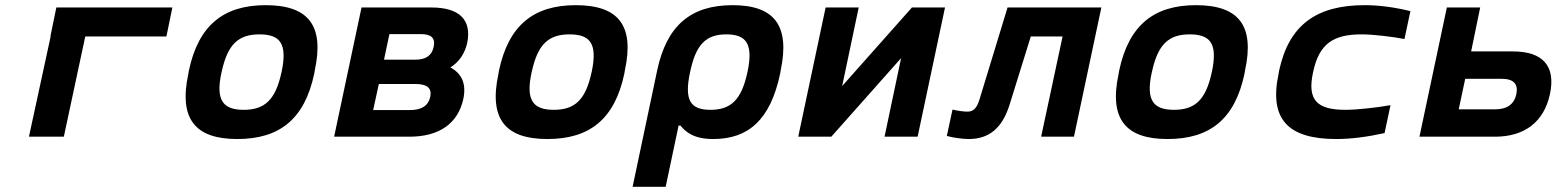

<svg xmlns="http://www.w3.org/2000/svg" viewBox="-20 -529 6040 743"><path d="M92 0H227L310 -388H624L647 -500H198L175 -388H176Z M711 -256 709 -244C671 -69 735 9 898 9C1063 9 1159 -69 1196 -244L1198 -256C1236 -431 1173 -509 1008 -509C845 -509 748 -431 711 -256ZM837 -248 838 -252C861 -358 903 -396 984 -396C1066 -396 1092 -358 1070 -252L1069 -248C1046 -142 1004 -104 923 -104C842 -104 814 -142 837 -248Z M1273 0H1564C1680 0 1752 -51 1773 -146C1785 -204 1768 -244 1723 -268C1757 -290 1778 -320 1788 -363C1806 -452 1758 -500 1650 -500H1379ZM1424 -103 1446 -204H1587C1633 -204 1652 -188 1645 -154C1637 -119 1611 -103 1565 -103ZM1466 -298 1487 -397H1608C1649 -397 1666 -382 1658 -347C1651 -314 1628 -298 1587 -298Z M1911 -256 1909 -244C1871 -69 1935 9 2098 9C2263 9 2359 -69 2396 -244L2398 -256C2436 -431 2373 -509 2208 -509C2045 -509 1948 -431 1911 -256ZM2037 -248 2038 -252C2061 -358 2103 -396 2184 -396C2266 -396 2292 -358 2270 -252L2269 -248C2246 -142 2204 -104 2123 -104C2042 -104 2014 -142 2037 -248Z M2999 -244 3001 -256C3038 -431 2976 -509 2815 -509C2654 -509 2560 -431 2523 -256L2428 194H2556L2606 -43H2613C2635 -17 2666 9 2740 9C2875 9 2961 -64 2999 -244ZM2650 -248 2651 -252C2673 -357 2712 -396 2791 -396C2869 -396 2895 -358 2873 -252L2872 -248C2849 -142 2808 -104 2729 -104C2650 -104 2628 -143 2650 -248Z M3069 0H3197L3467 -304L3403 0H3531L3637 -500H3509L3239 -196L3303 -500H3175Z M3886 -121 3969 -388H4092L4009 0H4136L4242 -500H3879L3771 -146C3760 -109 3746 -97 3724 -97C3710 -97 3688 -100 3666 -105L3644 -3C3668 4 3706 9 3729 9C3808 9 3858 -34 3886 -121Z M4311 -256 4309 -244C4271 -69 4335 9 4498 9C4663 9 4759 -69 4796 -244L4798 -256C4836 -431 4773 -509 4608 -509C4445 -509 4348 -431 4311 -256ZM4437 -248 4438 -252C4461 -358 4503 -396 4584 -396C4666 -396 4692 -358 4670 -252L4669 -248C4646 -142 4604 -104 4523 -104C4442 -104 4414 -142 4437 -248Z M4930 -256 4928 -244C4890 -67 4965 9 5151 9C5208 9 5270 1 5338 -14L5361 -122C5311 -113 5232 -104 5187 -104C5078 -104 5038 -140 5061 -248L5062 -252C5085 -360 5140 -396 5249 -396C5294 -396 5369 -387 5415 -378L5438 -486C5376 -501 5317 -509 5261 -509C5075 -509 4968 -433 4930 -256Z M5473 0H5765C5881 0 5955 -58 5978 -165C6001 -273 5951 -330 5835 -330H5673L5708 -500H5579ZM5625 -106 5650 -224H5792C5837 -224 5856 -204 5848 -165C5840 -126 5812 -106 5767 -106Z"/></svg>

Font: LT Wave Mono Bold
Style: Italic
Weight: 700
Designer: Daniel Lyons
Version: Version 2.5 (Glyphs App)